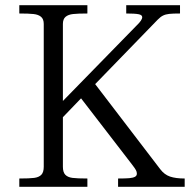

<svg xmlns="http://www.w3.org/2000/svg" viewBox="-20 -720 752 740"><path d="M507.5 -50.8Q507.5 -57.6 503.9 -64.3Q500.4 -71 488.5 -86.4L292.4 -341L205.9 -251.1L205.1 -313.1L506.9 -622.1Q517.8 -632.5 522.9 -640.2Q528.1 -647.9 528.1 -653.9Q528.1 -662.5 514.1 -665.2Q500 -668 466.5 -668V-700H673.8V-668Q646.5 -668 632.5 -666.5Q618.5 -665 608.5 -660.1Q598.5 -655.2 587.6 -644L346.8 -395.8L597.5 -68Q613.5 -46.8 635.5 -39.4Q657.5 -32 691.8 -32V0H435.1V-32Q463.6 -32 478.2 -33.3Q492.8 -34.6 500.1 -38.6Q507.5 -42.5 507.5 -50.8ZM148.6 -77.4V-627.6Q148.6 -646.5 138.2 -655.2Q127.9 -663.9 109.4 -665.9Q91 -668 54.4 -668V-700H316.8V-668Q280.1 -668 261.7 -665.9Q243.2 -663.9 232.8 -655.2Q222.4 -646.5 222.4 -627.6V-77.4Q222.4 -56.2 231.6 -46.6Q240.8 -36.9 259.1 -34.4Q277.4 -32 316.8 -32V0H54.4V-32Q93.8 -32 112 -34.4Q130.2 -36.9 139.4 -46.5Q148.6 -56.1 148.6 -77.4Z"/></svg>

Font: Didactic
Style: Regular
Weight: 400
Designer: Tyler Finck
Foundry: Etcetera Type Co
Version: Version 3.007;FEAKit 1.0